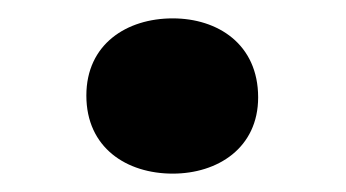

<svg xmlns="http://www.w3.org/2000/svg" viewBox="-20 -174 377 209"><path d="M168 15C217 15 261 -13 261 -68C261 -126 217 -154 168 -154C118 -154 74 -126 74 -70C74 -13 118 15 168 15Z"/></svg>

Font: Sprat Black
Style: Regular
Weight: 900
Designer: Ethan Nakache
Foundry: Collletttivo
Version: Version 2.000;Glyphs 3.2 (3217)